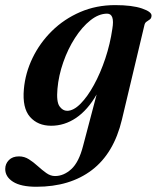

<svg xmlns="http://www.w3.org/2000/svg" viewBox="-76 -482 613 752"><path d="M401.5 -13.5Q370 118.5 284 184Q198 249.5 66.5 249.5Q6 249.5 -24.8 230Q-55.5 210.5 -55.5 180Q-55.5 159.5 -41.2 145Q-27 130.5 -1.5 130.5Q19.5 130.5 37.5 142Q55.5 153.5 72.2 168.8Q89 184 105.5 195.8Q122 207.5 139.5 207.5Q173.5 207.5 203.2 180.5Q233 153.5 249.5 89L302.5 -112Q267.5 -51 222 -20.2Q176.5 10.5 124.5 10.5Q72 10.5 41.5 -24.2Q11 -59 17.5 -132.5Q23 -196 51.5 -255Q80 -314 127.5 -360.8Q175 -407.5 238 -434.8Q301 -462 375 -462Q441.5 -462 480.2 -448.8Q519 -435.5 517.5 -420Q517 -410.5 511 -406Q505 -401.5 498.2 -397.2Q491.5 -393 489.5 -383ZM149 -134Q144.5 -83.5 157 -65.8Q169.5 -48 187 -48Q212 -48 239.5 -75.8Q267 -103.5 292.2 -149.8Q317.5 -196 336.5 -253Q355.5 -310 364 -369Q374 -428.5 343.5 -428.5Q311 -428.5 278.2 -402.5Q245.5 -376.5 217.8 -333.5Q190 -290.5 171.8 -238.2Q153.5 -186 149 -134Z"/></svg>

Font: Fraunces 72pt S000 SemiBold
Style: Italic
Weight: 600
Italic angle: -16°
Version: Version 1.000; ttfautohint (v1.8.3)